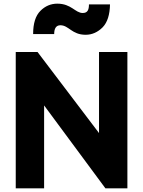

<svg xmlns="http://www.w3.org/2000/svg" viewBox="-20 -1029 782 1049"><path d="M448 -839C483 -839 514 -853 541 -880C567 -907 580 -949 581 -1005H466C466 -976 459 -958 432 -958C391 -958 370 -1009 293 -1009C258 -1009 227 -996 201 -970C174 -943 161 -901 161 -843H276C276 -874 287 -891 310 -891C356 -891 372 -839 448 -839ZM221 0V-453L556 0H676V-745H521V-302L185 -745H66V0Z"/></svg>

Font: Plus Jakarta Sans ExtraBold
Style: Regular
Weight: 800
Designer: Gumpita Rahayu
Foundry: Tokotype
Version: Version 2.071;gftools[0.9.30]